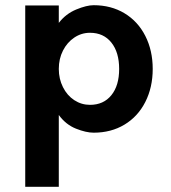

<svg xmlns="http://www.w3.org/2000/svg" viewBox="-20 -495 659 738"><path d="M438 -230Q438 -294 408 -331.5Q378 -369 326 -369Q293 -369 265.5 -350.5Q238 -332 222 -300.5Q206 -269 206 -230Q206 -192 222 -160Q238 -128 265.5 -110Q293 -92 326 -92Q378 -92 408 -129Q438 -166 438 -230ZM567 -230Q567 -159 538.5 -103Q510 -47 458.5 -16Q407 15 340 15Q311 15 272 -0.5Q233 -16 206 -53V223H77V-474H206V-407Q233 -442 273 -458.5Q313 -475 340 -475Q407 -475 458.5 -444Q510 -413 538.5 -357Q567 -301 567 -230Z"/></svg>

Font: SUITE ExtraBold
Style: Regular
Weight: 800
Designer: Sun
Foundry: Sun
Version: Version 2.040